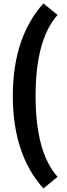

<svg xmlns="http://www.w3.org/2000/svg" viewBox="-20 -796 388 1104"><path d="M229.5 -776.4 311 -710Q184.6 -568.8 184.6 -244.1Q184.6 79.6 311 220.7L229.5 287.6Q53.7 91.3 53.7 -244.1Q53.7 -580.1 229.5 -776.4Z"/></svg>

Font: Estedad-FD Bold
Style: Regular
Weight: 700
Designer: Amin Abedi
Version: Version 7.3